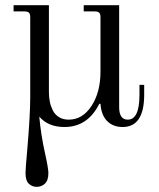

<svg xmlns="http://www.w3.org/2000/svg" viewBox="-20 -476 612 738"><path d="M438 -456.1V-64Q438 -16.1 471.2 -16.1Q516.1 -16.1 516.1 -111.8V-149.9H534.2V-111.8Q534.2 12.2 451.2 12.2Q414.6 12.2 391.8 -10.7Q369.1 -33.7 366.2 -77.1H361.8Q316.9 12.2 228 12.2Q165 12.2 130.9 -27.8Q138.2 47.9 152.8 111.8Q166 171.4 166 189Q166 217.3 152.8 229.7Q139.6 242.2 121.1 242.2Q103.5 242.2 90.8 230.2Q78.1 218.3 78.1 189Q78.1 172.4 85 97.2Q96.2 -34.7 96.2 -102.1V-410.2Q96.2 -422.4 91.3 -427.2Q86.4 -432.1 74.2 -432.1H32.2V-456.1H168V-122.1Q168 -102.5 171.4 -85.4Q174.8 -68.4 182.9 -52Q190.9 -35.6 206.5 -25.9Q222.2 -16.1 244.1 -16.1Q297.4 -16.1 331.8 -68.8Q366.2 -121.6 366.2 -200.2V-410.2Q366.2 -422.4 361.3 -427.2Q356.4 -432.1 344.2 -432.1H301.8V-456.1Z"/></svg>

Font: Flanker Steampunk
Style: Regular
Weight: 400
Designer: Alexey Kryukov, Leonardo Di Lena
Foundry: Alexey Kryukov, Leonardo Di Lena
Version: 1.210